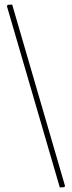

<svg xmlns="http://www.w3.org/2000/svg" viewBox="-20 -785 313 835"><path d="M240 30 11 -755Q10 -760 11.5 -762Q13 -764 18.5 -764.5Q24 -765 33 -765L262 21Q264 25 261.5 27Q259 29 253.5 29.5Q248 30 240 30Z"/></svg>

Font: Yanone Kaffeesatz ExtraLight ExtraLight
Style: Regular
Weight: 250
Version: Version 2.003